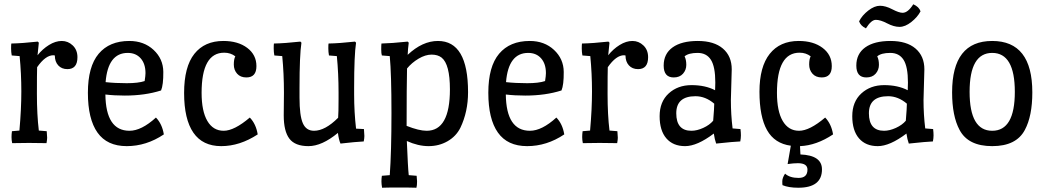

<svg xmlns="http://www.w3.org/2000/svg" viewBox="-20 -670 4904 900"><path d="M71 -58Q80 -158 80 -241.5Q80 -325 72 -407L35 -410Q32 -426 32 -443Q32 -460 33 -466Q84 -467 157 -475L162 -470Q161 -464 156 -411Q179 -440 209.5 -459Q240 -478 269.5 -478Q299 -478 321 -457Q343 -436 343 -402Q343 -346 296 -346Q269 -346 253 -363.5Q237 -381 237 -410Q235 -411 230 -411Q193 -411 154 -355Q153 -327 153 -229.5Q153 -132 162 -58L199 -55Q201 -33 201 -24.5Q201 -16 198 1Q170 0 116 0Q62 0 37 1Q34 -14 34 -27.5Q34 -41 36 -55Z M565 -222Q516 -222 474 -227Q476 -57 587 -57Q643 -57 711 -119Q740 -89 748 -40Q666 15 574 15Q482 15 437 -48.5Q392 -112 392 -235Q392 -358 442.5 -418Q493 -478 586 -478Q655 -478 700 -436Q745 -394 745.5 -333Q746 -272 735 -246Q660 -222 565 -222ZM579 -422Q486 -422 475 -285Q520 -280 574 -280Q628 -280 658 -290Q662 -315 662 -327Q662 -371 639.5 -396.5Q617 -422 579 -422Z M1083 -406Q1061 -423 1031 -423Q925 -423 925 -235Q925 -149 952 -103Q979 -57 1028.5 -57Q1078 -57 1151 -119Q1180 -89 1188 -40Q1104 15 1017 15Q930 15 886.5 -48Q843 -111 843 -234Q843 -357 891 -417.5Q939 -478 1027 -478Q1096 -478 1139 -445.5Q1182 -413 1182 -360Q1182 -307 1135 -307Q1107 -307 1091.5 -324.5Q1076 -342 1076 -367.5Q1076 -393 1083 -406Z M1310 -129 1311 -236Q1311 -325 1303 -407L1266 -410Q1263 -426 1263 -443Q1263 -460 1264 -466Q1315 -467 1388 -475L1393 -470Q1384 -411 1384 -259V-212Q1384 -128 1399.5 -92.5Q1415 -57 1452 -57Q1504 -57 1565 -118Q1567 -141 1567 -207V-236Q1567 -325 1559 -407L1522 -410Q1519 -427 1519 -443.5Q1519 -460 1520 -466Q1571 -467 1644 -475L1649 -470Q1640 -411 1640 -259V-227Q1640 -145 1649 -67L1686 -65Q1688 -43 1688 -32.5Q1688 -22 1685 -7Q1646 -5 1576 3Q1568 -15 1564 -47Q1489 15 1426 15Q1363 15 1336.5 -20Q1310 -55 1310 -129Z M2033 -478Q2174 -478 2174 -238Q2174 -146 2138 -71Q2118 -31 2078 -8Q2038 15 1989 15Q1940 15 1887 -9Q1892 116 1896 151L1933 154L1935 180Q1935 200 1932 210Q1908 209 1849.5 209Q1791 209 1771 210Q1768 193 1768 180Q1768 167 1770 154L1807 151Q1815 42 1815 -140.5Q1815 -323 1807 -407L1770 -410Q1767 -419 1767 -438.5Q1767 -458 1768 -466Q1814 -467 1891 -475L1896 -470Q1892 -441 1891 -413Q1960 -478 2033 -478ZM1980 -57Q2089 -57 2089 -251Q2089 -369 2050 -400Q2032 -414 2003 -414Q1974 -414 1942 -395Q1910 -376 1888 -349Q1886 -266 1886 -80Q1944 -57 1980 -57Z M2442 -222Q2393 -222 2351 -227Q2353 -57 2464 -57Q2520 -57 2588 -119Q2617 -89 2625 -40Q2543 15 2451 15Q2359 15 2314 -48.5Q2269 -112 2269 -235Q2269 -358 2319.5 -418Q2370 -478 2463 -478Q2532 -478 2577 -436Q2622 -394 2622.5 -333Q2623 -272 2612 -246Q2537 -222 2442 -222ZM2456 -422Q2363 -422 2352 -285Q2397 -280 2451 -280Q2505 -280 2535 -290Q2539 -315 2539 -327Q2539 -371 2516.5 -396.5Q2494 -422 2456 -422Z M2746 -58Q2755 -158 2755 -241.5Q2755 -325 2747 -407L2710 -410Q2707 -426 2707 -443Q2707 -460 2708 -466Q2759 -467 2832 -475L2837 -470Q2836 -464 2831 -411Q2854 -440 2884.5 -459Q2915 -478 2944.5 -478Q2974 -478 2996 -457Q3018 -436 3018 -402Q3018 -346 2971 -346Q2944 -346 2928 -363.5Q2912 -381 2912 -410Q2910 -411 2905 -411Q2868 -411 2829 -355Q2828 -327 2828 -229.5Q2828 -132 2837 -58L2874 -55Q2876 -33 2876 -24.5Q2876 -16 2873 1Q2845 0 2791 0Q2737 0 2712 1Q2709 -14 2709 -27.5Q2709 -41 2711 -55Z M3410 -345 3406 -201Q3406 -133 3414 -68L3451 -65Q3453 -49 3453 -35.5Q3453 -22 3450 -7Q3421 -6 3337 3Q3330 -16 3326 -44Q3248 15 3191.5 15Q3135 15 3103.5 -21.5Q3072 -58 3072 -125.5Q3072 -193 3114.5 -232Q3157 -271 3221.5 -271Q3286 -271 3332 -247Q3333 -258 3333 -283Q3333 -357 3312.5 -389.5Q3292 -422 3250 -422Q3208 -422 3189 -406Q3197 -390 3197 -366Q3197 -342 3181.5 -324.5Q3166 -307 3138 -307Q3091 -307 3091 -362.5Q3091 -418 3133 -448Q3175 -478 3251 -478Q3327 -478 3368.5 -442.5Q3410 -407 3410 -345ZM3328 -184Q3287 -219 3240 -219Q3150 -219 3150 -139Q3150 -57 3221 -57Q3247 -57 3276.5 -70.5Q3306 -84 3323 -104Q3328 -164 3328 -184Z M3780 -406Q3758 -423 3728 -423Q3622 -423 3622 -235Q3622 -149 3649 -103Q3676 -57 3725.5 -57Q3775 -57 3848 -119Q3877 -89 3885 -40Q3807 12 3730 15L3732 54Q3833 58 3833 124Q3833 210 3722 210Q3677 210 3648 198Q3647 195 3647 179.5Q3647 164 3660 144Q3682 164 3723.5 164Q3765 164 3765 125Q3765 95 3720 95Q3700 95 3672 99L3687 13Q3611 3 3575.5 -60Q3540 -123 3540 -240Q3540 -357 3588 -417.5Q3636 -478 3724 -478Q3793 -478 3836 -445.5Q3879 -413 3879 -360Q3879 -307 3832 -307Q3804 -307 3788.5 -324.5Q3773 -342 3773 -367.5Q3773 -393 3780 -406Z M4313 -345 4309 -201Q4309 -133 4317 -68L4354 -65Q4356 -49 4356 -35.5Q4356 -22 4353 -7Q4324 -6 4240 3Q4233 -16 4229 -44Q4151 15 4094.5 15Q4038 15 4006.5 -21.5Q3975 -58 3975 -125.5Q3975 -193 4017.5 -232Q4060 -271 4124.5 -271Q4189 -271 4235 -247Q4236 -258 4236 -283Q4236 -357 4215.5 -389.5Q4195 -422 4153 -422Q4111 -422 4092 -406Q4100 -390 4100 -366Q4100 -342 4084.5 -324.5Q4069 -307 4041 -307Q3994 -307 3994 -362.5Q3994 -418 4036 -448Q4078 -478 4154 -478Q4230 -478 4271.5 -442.5Q4313 -407 4313 -345ZM4231 -184Q4190 -219 4143 -219Q4053 -219 4053 -139Q4053 -57 4124 -57Q4150 -57 4179.5 -70.5Q4209 -84 4226 -104Q4231 -164 4231 -184ZM4211 -610Q4236 -610 4261 -650Q4288 -638 4295 -617Q4281 -590 4252 -567Q4223 -544 4196.5 -544Q4170 -544 4138.5 -560.5Q4107 -577 4085.5 -577Q4064 -577 4039 -537Q4014 -549 4007 -570Q4021 -598 4050 -620.5Q4079 -643 4105 -643Q4131 -643 4162.5 -626.5Q4194 -610 4211 -610Z M4819 -237Q4819 -126 4784 -61Q4744 15 4631 15Q4518 15 4478 -61Q4443 -126 4443 -237Q4443 -478 4631 -478Q4819 -478 4819 -237ZM4525 -239.5Q4525 -57 4631 -57Q4737 -57 4737 -239.5Q4737 -422 4631 -422Q4525 -422 4525 -239.5Z"/></svg>

Font: Port Lligat Slab
Style: Regular
Weight: 400
Designer: Dario Muhafara, Eduardo Rodriguez Tunni
Foundry: Tipo
Version: Version 1.002